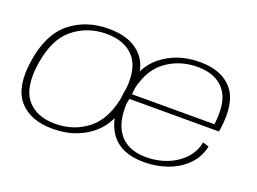

<svg xmlns="http://www.w3.org/2000/svg" viewBox="-93 -805 1362 1017"><g transform="rotate(20 588.0 -296.0)"><path d="M268.5 4.5Q140 4.5 77.8 -69.5Q15.5 -143.5 39.5 -295.5Q63.5 -452 152.2 -523.8Q241 -595.5 370 -595.5Q499 -595.5 561 -521.8Q623 -448 599.5 -295.5Q575 -139.5 486.2 -67.5Q397.5 4.5 268.5 4.5ZM271.5 -25Q378.5 -25 457.5 -88.8Q536.5 -152.5 558.5 -295.5Q580.5 -435.5 527.2 -500.8Q474 -566 367 -566Q260.5 -566 181.2 -502.5Q102 -439 80 -295.5Q58.5 -155.5 111.8 -90.2Q165 -25 271.5 -25ZM782 5Q654 5 596 -74Q538 -153 557 -297Q577.5 -452 666.2 -523.5Q755 -595 882.5 -595Q1007 -595 1066.8 -523.5Q1126.5 -452 1105 -300.5Q1103.5 -289.5 1101.5 -283.5H594Q581 -160.5 627.5 -94Q677 -23.5 785 -23.5Q848 -23.5 902.8 -45Q957.5 -66.5 995 -106.2Q1032.5 -146 1043 -200.5L1077.5 -189.5Q1064.5 -128 1022 -84.5Q979.5 -41 917 -18Q854.5 5 782 5ZM598 -311.5H1066.5Q1083.5 -443 1033.5 -504Q982.5 -566.5 880 -566.5Q773.5 -566.5 694.5 -504Q619.5 -444 598 -311.5Z"/></g></svg>

Font: Anybody ExtraExpanded ExtraLight
Style: Italic
Weight: 200
Width: 8
Italic angle: -10°
Designer: Tyler Finck
Foundry: Etcetera Type Company
Version: Version 1.010; ttfautohint (v1.8.3) -l 8 -r 50 -G 200 -x 14 